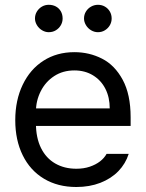

<svg xmlns="http://www.w3.org/2000/svg" viewBox="-20 -749 593 780"><path d="M42 -260.7Q42 -341.8 72.3 -404.8Q102.5 -467.8 156.7 -502.4Q210.9 -537.1 282.2 -537.1Q342.8 -537.1 394.5 -510.7Q446.3 -484.4 478.5 -424.8Q510.7 -365.2 510.7 -272.5V-237.3H100.6V-308.6H425.8Q425.8 -353.5 408.2 -388.2Q390.6 -422.9 357.9 -442.9Q325.2 -462.9 282.2 -462.9Q235.4 -462.9 200.2 -439.9Q165 -417 145.5 -378.4Q126 -339.8 126 -295.9V-248Q126 -189.5 146.5 -147.9Q167 -106.4 204.1 -85Q241.2 -63.5 290 -63.5Q320.3 -63.5 344.7 -71.8Q369.1 -80.1 386.2 -93.3Q403.3 -106.4 413.1 -124H502.9Q490.2 -84 460.9 -53.7Q431.6 -23.4 387.7 -6.3Q343.8 10.7 290 10.7Q214.8 10.7 158.7 -22.9Q102.5 -56.6 72.3 -118.2Q42 -179.7 42 -260.7ZM122.1 -673.8Q122.1 -689.5 129.9 -702.1Q137.7 -714.8 150.4 -722.2Q163.1 -729.5 177.7 -729.5Q194.3 -729.5 207 -722.7Q219.7 -715.8 227.1 -703.1Q234.4 -690.4 234.4 -673.8Q234.4 -659.2 227.1 -646.5Q219.7 -633.8 207 -626Q194.3 -618.2 177.7 -618.2Q164.1 -618.2 150.9 -626Q137.7 -633.8 129.9 -647Q122.1 -660.2 122.1 -673.8ZM321.3 -673.8Q321.3 -689.5 329.1 -702.1Q336.9 -714.8 350.1 -722.2Q363.3 -729.5 377.9 -729.5Q393.6 -729.5 406.2 -722.2Q418.9 -714.8 426.3 -702.1Q433.6 -689.5 433.6 -673.8Q433.6 -659.2 426.3 -646.5Q418.9 -633.8 406.2 -626Q393.6 -618.2 377.9 -618.2Q363.3 -618.2 350.1 -626Q336.9 -633.8 329.1 -647Q321.3 -660.2 321.3 -673.8Z"/></svg>

Font: Pretendard JP Variable
Style: Regular
Weight: 400
Designer: Base glyphs from Inter by Rasmus Andersson; Hangul glyphs from Noto Sans CJK(Source Han Sans) by Jang Soo-young and Kang
Foundry: Kil Hyung-jin
Version: Version 1.307;Glyphs 3.2 (3192)